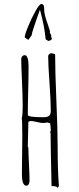

<svg xmlns="http://www.w3.org/2000/svg" viewBox="-20 -940 401 971"><path d="M242.2 -745.1Q242.2 -747.1 238.3 -755.9L239.3 -761.2L231.9 -775.9L232.9 -782.2Q228.5 -796.4 221.2 -818.4Q211.9 -843.3 207.5 -861.8Q203.1 -880.4 203.1 -898.9Q203.1 -919.9 189 -919.9Q179.7 -919.9 159.9 -884.8Q140.1 -849.6 122.8 -807.6Q105.5 -765.6 105 -751L123 -738.3L140.1 -761.2Q141.1 -771.5 148.9 -795.4Q155.8 -816.9 166.7 -848.1Q177.7 -879.4 182.1 -891.1Q205.6 -804.2 210.9 -741.2L224.1 -732.9Q242.2 -735.8 242.2 -745.1ZM271.5 11.2 277.8 0Q271.5 -82.5 271.5 -198.2Q271.5 -281.2 265.1 -431.6Q258.8 -581.1 258.8 -665L250 -668.5Q241.2 -670.9 240.7 -670.9Q234.4 -670.9 229 -666.3Q223.6 -661.6 223.6 -655.8Q223.6 -612.8 230.5 -518.1Q236.8 -429.2 236.8 -379.9Q236.8 -361.8 228.5 -354.5Q220.2 -347.2 200.7 -347.2H197.3Q120.6 -347.2 120.6 -358.9Q120.6 -406.2 122.6 -480Q124.5 -552.7 124.5 -603Q124.5 -661.1 104.5 -661.1Q97.7 -661.1 92.5 -655.3Q87.4 -649.4 87.4 -642.1Q87.4 -608.4 91.3 -525.4Q94.7 -452.1 94.7 -408.2Q94.7 -351.1 89.8 -341.8Q92.8 -335.4 92.8 -244.1L91.8 -152.8L90.8 -61Q90.8 -1 112.8 -1Q121.1 -1 125.2 -8.5Q129.4 -16.1 129.4 -26.9Q129.4 -54.7 126.5 -110.4Q123.5 -166 123.5 -193.8L120.6 -198.2Q120.6 -219.7 122.1 -261.2Q123.5 -303.2 123.5 -324.2L133.8 -328.1Q145.5 -328.1 165.5 -323.2Q188 -317.9 197.8 -317.9Q209 -317.9 217.8 -320.8L233.4 -316.9Q236.8 -296.9 236.8 -279.8L233.4 -271L235.8 -267.1Q235.8 -210.4 240.7 1Q271 1 271.5 11.2ZM210.4 -358.9 208.5 -360.8V-358.9Z"/></svg>

Font: Amatica SC
Style: Regular
Weight: 400
Version: Version 2.000